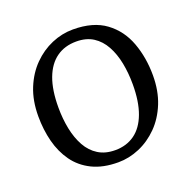

<svg xmlns="http://www.w3.org/2000/svg" viewBox="-108 -675 789 793"><g transform="rotate(-20 287.0 -279.0)"><path d="M35.5 -280.5Q35.5 -349 57.2 -402.5Q79 -456 115.8 -493Q152.5 -530 198.2 -549.5Q244 -569 292 -569Q381 -569 435.2 -529Q489.5 -489 514 -422.5Q538.5 -356 538.5 -278Q538.5 -210 516.8 -156.2Q495 -102.5 458 -65.2Q421 -28 375.2 -8.5Q329.5 11 282 11Q215 11 167.8 -12.2Q120.5 -35.5 91.5 -76Q62.5 -116.5 49 -169Q35.5 -221.5 35.5 -280.5ZM287 -40.5Q337 -40.5 373 -66.5Q409 -92.5 428.2 -144Q447.5 -195.5 447.5 -271.5Q447.5 -321 438.8 -365.5Q430 -410 411.2 -444.2Q392.5 -478.5 362.2 -498Q332 -517.5 288 -517.5Q237 -517.5 200.8 -491.5Q164.5 -465.5 145.2 -414.2Q126 -363 126 -286.5Q126 -236.5 135 -192Q144 -147.5 163 -113.2Q182 -79 212.8 -59.8Q243.5 -40.5 287 -40.5Z"/></g></svg>

Font: Merriweather 20pt Light
Style: Regular
Weight: 300
Version: Version 2.100